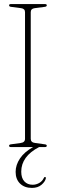

<svg xmlns="http://www.w3.org/2000/svg" viewBox="-20 -720 295 940"><path d="M130.5 -40.5Q130.5 -22.5 152 -20L199 -13.5Q209 -12.5 209 -6.5Q209 0 200.5 0H171.5Q84 45.5 84 120.5Q84 151.5 99.2 168Q114.5 184.5 140 184.5Q156.5 184.5 171.8 176Q187 167.5 194.5 151.5Q197 146 200.5 146.5Q205 146.5 204.5 153Q201 169.5 183 184.8Q165 200 136.5 200Q100 200 78.2 178.8Q56.5 157.5 56.5 121.5Q56.5 87.5 78 55.5Q99.5 23.5 142 0H33Q24.5 0 24.5 -6.5Q24.5 -12.5 34 -13.5L81 -20Q102.5 -22.5 102.5 -40.5V-660.5Q102.5 -677.5 83.5 -680L34 -686.5Q24.5 -687.5 24.5 -694Q24.5 -700 33 -700H200.5Q209 -700 209 -694Q209 -687.5 199 -686.5L149.5 -680Q130.5 -677.5 130.5 -660.5Z"/></svg>

Font: Fraunces 144pt S050 Thin
Style: Regular
Weight: 100
Version: Version 1.000; ttfautohint (v1.8.3)